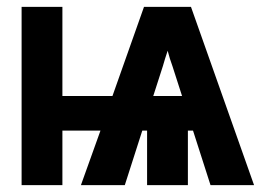

<svg xmlns="http://www.w3.org/2000/svg" viewBox="-20 -540 790 560"><path d="M43 0V-520H162V-260H308L400 -520H537L721 0H594L543 -159H528V0H409V-159H395L344 0H216L273 -159H162V0ZM427 -260H511L483 -347Q479 -358 475.5 -369Q472 -380 469 -392Q465 -380 461.5 -369Q458 -358 455 -347Z"/></svg>

Font: Iosevka Aile
Style: Bold
Weight: 700
Designer: Belleve Invis
Foundry: Belleve Invis
Version: Version 28.0.1; ttfautohint (v1.8.4)